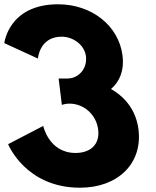

<svg xmlns="http://www.w3.org/2000/svg" viewBox="-44 -860 729 895"><path d="M132.9 -587C132.9 -587 139.4 -689 243.4 -689C296.4 -689 350.1 -651 356.6 -598C363.9 -538 320.3 -494 270.3 -494H229.3L244.4 -371C244.4 -371 259.7 -377 279.7 -377C345.7 -377 404.8 -327 413.6 -256C422.2 -186 377 -147 308 -147C184 -147 157.5 -273 157.5 -273L-6.1 -188C-6.1 -188 74.8 15 328.8 15C505.8 15 621 -98 601.6 -256C590.9 -343 542.1 -406 473.4 -445C514.1 -480 535.7 -532 527.3 -600C510.1 -740 383.9 -840 226.9 -840C-4.1 -840 -23.9 -659 -23.9 -659Z"/></svg>

Font: Hussar
Style: BdOpOblOne
Weight: 700
Foundry: Cannot Into Space Fonts
Version: Version 2.00